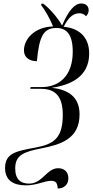

<svg xmlns="http://www.w3.org/2000/svg" viewBox="-20 -870 534 1098"><path d="M310 208C345 208 371 187 371 149C371 116 350 92 313 92C246 92 224 180 146 180C99 180 67 157 67 93C67 16 117 -2 219 -22C325 -43 435 -75 435 -216C435 -320 365 -358 276 -368C384 -384 490 -431 490 -564C490 -650 441 -708 344 -717C376 -780 405 -794 435 -794C450 -794 461 -789 472 -777C482 -787 487 -799 487 -812C487 -836 470 -850 445 -850C406 -850 371 -808 335 -724C314 -763 264 -823 227 -849H217L215 -841C234 -818 267 -762 283 -719C176 -715 117 -646 117 -582C117 -540 150 -520 191 -520C204 -658 226 -710 302 -710C361 -710 396 -673 396 -574C396 -437 319 -372 218 -372H155L153 -362H214C300 -362 339 -315 339 -213C339 -81 288 -46 187 -27C75 -6 9 4 9 91C9 161 56 190 128 190C192 190 233 164 273 164C301 164 308 178 310 208Z"/></svg>

Font: Noto Serif Display ExtraCondensed Medium
Style: Italic
Weight: 500
Width: 2
Italic angle: -12°
Designer: Monotype Design Team
Foundry: Monotype Imaging Inc.
Version: Version 2.009